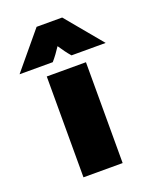

<svg xmlns="http://www.w3.org/2000/svg" viewBox="-186 -705 615 774"><g transform="rotate(-20 121.5 -317.5)"><path d="M36.8 0V-432.6H204.9V0ZM-63.2 -478.5 66.7 -634.7H176.4L306.2 -478.5H159.7Q149.3 -490.3 138.9 -504.5Q128.5 -518.8 119.4 -532.6Q110.4 -518.8 100 -504.5Q89.6 -490.3 79.2 -478.5Z"/></g></svg>

Font: Afacad Flux Black
Style: Regular
Weight: 900
Designer: Kristian Moeller
Foundry: Dicotype
Version: Version 1.100